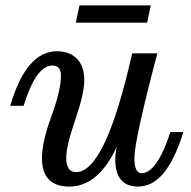

<svg xmlns="http://www.w3.org/2000/svg" viewBox="-20 -687 711 715"><path d="M238.3 7.8Q136.2 7.8 136.2 -98.1Q136.2 -158.2 171.6 -254.6Q207 -351.1 207 -405.8Q207 -442.9 174.8 -442.9Q114.3 -442.9 67.9 -293H18.1Q77.6 -496.1 191.9 -496.1Q239.7 -496.1 266.8 -468Q293.9 -439.9 293.9 -387.7Q293.9 -339.4 260.3 -241.2Q226.6 -143.1 226.6 -99.6Q226.6 -45.9 263.2 -45.9Q372.6 -45.9 472.2 -488.3H565.9Q480.5 -165 480.5 -98.1Q480.5 -42 507.3 -42Q564 -42 614.7 -195.3H662.6Q601.1 7.8 494.1 7.8Q409.2 7.8 409.2 -94.2Q409.2 -118.7 415.5 -142.1Q346.7 7.8 238.3 7.8ZM527.8 -602.5H262.2L275.9 -667H541.5Z"/></svg>

Font: Munson
Style: Italic
Weight: 400
Italic angle: -12°
Designer: Paul James MIller
Foundry: High-Logic / Made with FontCreator
Version: Version 2.10;May 5, 2019;FontCreator 11.5.0.2430 64-bit